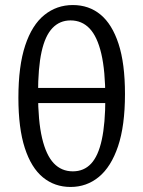

<svg xmlns="http://www.w3.org/2000/svg" viewBox="-20 -731 569 762"><path d="M260 11Q197 11 150.5 -27Q104 -65 78.5 -143.5Q53 -222 53 -343Q53 -469 80 -550.5Q107 -632 156 -671.5Q205 -711 269 -711Q333 -711 379 -673Q425 -635 450.5 -557Q476 -479 476 -358Q476 -232 448.5 -150.5Q421 -69 372.5 -29Q324 11 260 11ZM269 -51Q313 -51 341.5 -81.5Q370 -112 384 -176.5Q398 -241 398 -341Q398 -450 382 -518Q366 -586 335.5 -618Q305 -650 260 -650Q217 -650 188 -619.5Q159 -589 145 -525.5Q131 -462 131 -359Q131 -251 147 -183Q163 -115 193.5 -83Q224 -51 269 -51ZM100 -322V-382H418V-322Z"/></svg>

Font: Ysabeau Office Medium
Style: Regular
Weight: 500
Designer: Christian Thalmann (Catharsis Fonts)
Version: Version 2.001;gftools[0.9.30]; featfreeze: tnum,lnum,ss02